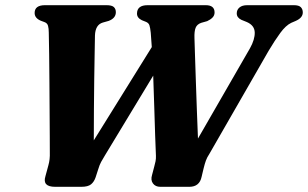

<svg xmlns="http://www.w3.org/2000/svg" viewBox="-20 -720 1187 740"><path d="M892.5 -668.5Q892.5 -682.5 903 -691.2Q913.5 -700 933 -700H1112.5Q1132 -700 1139.5 -692.2Q1147 -684.5 1147 -672Q1147 -651.5 1120 -639.5L1102.5 -632Q1081.5 -622 1060.2 -593Q1039 -564 1015.5 -524.5L787 -127Q778 -113.5 773.5 -101Q769 -88.5 764.5 -70L757 -38.5Q749 0 709.5 0H598Q579 0 569.5 -13Q560 -26 566 -45.5L574.5 -78Q577.5 -88 579.5 -98.5Q581.5 -109 581 -119.5Q579.5 -147 578 -197.5Q576.5 -248 574.5 -308.8Q572.5 -369.5 570.5 -428.5L385 -122Q376 -107.5 369.8 -96Q363.5 -84.5 358.5 -67.5L348.5 -36.5Q342.5 -19 330.8 -9.5Q319 0 293.5 0H192.5Q142.5 0 155 -40.5L166.5 -83Q173 -105 172 -133Q172 -152 171.8 -193.8Q171.5 -235.5 171.2 -289.8Q171 -344 170.5 -401.2Q170 -458.5 169.5 -509.5Q169 -560.5 168 -595Q168 -609.5 165.2 -620.2Q162.5 -631 151 -635L137.5 -640Q113.5 -650 113.5 -670Q113.5 -700 153.5 -700H390.5Q411 -700 418.8 -692.8Q426.5 -685.5 426.5 -673Q426.5 -650 399 -639.5L376 -633Q347.5 -624.5 346 -583.5Q345.5 -559 344.8 -515Q344 -471 343.2 -415Q342.5 -359 342 -298.2Q341.5 -237.5 341.5 -179L565 -538.5Q563 -572.5 561 -594Q559 -613.5 555.8 -622.8Q552.5 -632 542 -636L527 -642Q508 -651 508 -667.5Q508 -700 549 -700H773Q807 -700 807 -672Q807 -660.5 799.2 -652.5Q791.5 -644.5 778.5 -638.5L755.5 -632Q739.5 -626.5 734 -613Q728.5 -599.5 729.5 -573Q730 -552.5 731.5 -508.8Q733 -465 734.8 -409Q736.5 -353 738.8 -294.5Q741 -236 743 -186L943.5 -534Q962.5 -568 961.8 -595Q961 -622 931.5 -635L910.5 -643.5Q892.5 -652 892.5 -668.5Z"/></svg>

Font: Fraunces 9pt S000
Style: Bold Italic
Weight: 700
Italic angle: -16°
Version: Version 1.000; ttfautohint (v1.8.3)